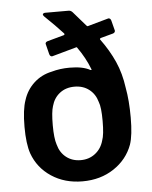

<svg xmlns="http://www.w3.org/2000/svg" viewBox="-52 -743 627 794"><g transform="rotate(-5 262.0 -346.0)"><path d="M480 -238Q480 -164 467 -126Q445 -66 389.5 -29Q334 8 259 8Q185 8 130 -28.5Q75 -65 53 -126Q39 -167 39 -237Q39 -309 53 -348Q66 -389 97 -417.5Q128 -446 171 -455Q206 -465 246 -465Q301 -465 331 -448Q334 -447 335.5 -448Q337 -449 335 -452Q317 -499 285 -544Q284 -546 282.5 -546.5Q281 -547 279 -546L182 -519L178 -518Q170 -518 167 -528L157 -568L156 -572Q156 -579 165 -582L234 -601Q239 -603 236 -608Q204 -643 160 -685Q155 -690 155 -694Q155 -696 158 -698Q161 -700 165 -700H263Q271 -700 278 -693L331 -632Q335 -628 338 -630L420 -653L424 -654Q432 -654 435 -644L445 -605L446 -601Q446 -593 437 -590L385 -576Q383 -575 382 -573Q381 -571 382 -570Q418 -521 440 -471.5Q462 -422 470 -362Q480 -309 480 -238ZM363 -234Q363 -291 354 -313Q345 -346 320 -365.5Q295 -385 259 -385Q223 -385 198 -365.5Q173 -346 164 -313Q156 -289 156 -234Q156 -180 165 -153Q174 -119 199 -99.5Q224 -80 259 -80Q294 -80 319.5 -100Q345 -120 354 -153Q363 -176 363 -234Z"/></g></svg>

Font: Barlow SemiBold
Style: Regular
Weight: 600
Designer: Jeremy Tribby
Foundry: Tribby Type
Version: Version 1.422